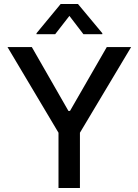

<svg xmlns="http://www.w3.org/2000/svg" viewBox="-20 -943 694 963"><path d="M139.6 -707 323.2 -386.7H331.1L515.6 -707H637.7L380.9 -277.3V0H273.4V-277.3L17.6 -707ZM328.1 -863.3 256.8 -771.5H163.1V-776.4L284.2 -922.9H371.1L493.2 -776.4V-771.5H398.4Z"/></svg>

Font: Pretendard JP Medium
Style: Regular
Weight: 500
Designer: Base glyphs from Inter by Rasmus Andersson; Hangeul glyphs from Noto Sans CJK(Source Han Sans) by Jang Soo-young and Kan
Foundry: Kil Hyung-jin
Version: Version 1.309